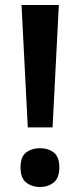

<svg xmlns="http://www.w3.org/2000/svg" viewBox="-20 -734 320 767"><path d="M190 -225H91L66 -714H215ZM62 -65Q62 -108 84.5 -125Q107 -142 140 -142Q172 -142 194.5 -125Q217 -108 217 -65Q217 -23 194.5 -5Q172 13 140 13Q107 13 84.5 -5Q62 -23 62 -65Z"/></svg>

Font: Noto Sans NKo Unjoined SemiBold
Style: Regular
Weight: 600
Designer: Monotype Design Team
Foundry: Monotype Imaging Inc.
Version: Version 2.004